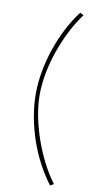

<svg xmlns="http://www.w3.org/2000/svg" viewBox="-97 -758 483 961"><g transform="rotate(10 144.5 -277.0)"><path d="M231 162 249 152Q216 108 189 54.5Q162 1 142.5 -55.5Q123 -112 112 -169Q101 -226 101 -277Q101 -328 111.5 -385Q122 -442 141.5 -498.5Q161 -555 188 -608.5Q215 -662 248 -706L230 -716Q196 -672 168.5 -618.5Q141 -565 121.5 -507.5Q102 -450 91.5 -391.5Q81 -333 81 -277Q81 -222 91.5 -163Q102 -104 121.5 -46.5Q141 11 169 64Q197 117 231 162Z"/></g></svg>

Font: Fixel Variable
Style: Regular
Weight: 100
Width: 3
Designer: AlfaBravo + MacPaw
Foundry: Kyrylo Tkachov, Marchela Mozhyna, Serhii Makarenko, Maria Weinstein, Zakhar Kryvoshyya
Version: Version 1.211